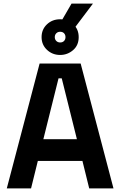

<svg xmlns="http://www.w3.org/2000/svg" viewBox="-20 -1056 674 1076"><path d="M18 0 202 -700H432L616 0H480L442 -154H192L154 0ZM223 -276H411L326 -617H308ZM301 -898 381 -1036H501L397 -898ZM317 -748Q274 -748 243.5 -776.5Q213 -805 213 -848Q213 -891 243 -919.5Q273 -948 317 -948Q361 -948 391 -920Q421 -892 421 -848Q421 -802 389.5 -775Q358 -748 317 -748ZM317 -818Q331 -818 339 -826.5Q347 -835 347 -848Q347 -861 339 -869.5Q331 -878 317 -878Q304 -878 295.5 -869.5Q287 -861 287 -848Q287 -835 295.5 -826.5Q304 -818 317 -818Z"/></svg>

Font: Space Grotesk Light
Style: Bold
Weight: 700
Version: Version 2.000